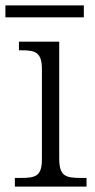

<svg xmlns="http://www.w3.org/2000/svg" viewBox="-28 -690 350 710"><path d="M-8 -626H282V-670H-8ZM27 0H292V-32H272C213 -32 191 -39 191 -105V-536H42V-504H52C103 -504 127 -497 127 -433V-102C127 -38 104 -32 47 -32H27Z"/></svg>

Font: Noto Serif Telugu Light
Style: Regular
Weight: 300
Designer: Jelle Bosma - Monotype Design Team
Foundry: Monotype Imaging Inc.
Version: Version 2.005